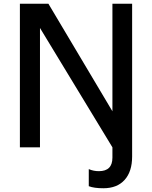

<svg xmlns="http://www.w3.org/2000/svg" viewBox="-20 -785 811 1023"><path d="M453 207V116Q478 127 507 127Q579 127 579 55V0L193 -636V0H86V-765H238L579 -192V-765H684V49Q684 129 644 173.5Q604 218 531 218Q481 218 453 207Z"/></svg>

Font: Application Medium
Style: Regular
Weight: 500
Designer: Wei Huang
Foundry: Wei Huang
Version: Version 0.012